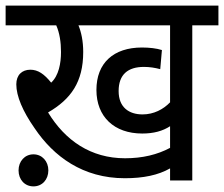

<svg xmlns="http://www.w3.org/2000/svg" viewBox="-20 -642 797 683"><path d="M664 -552H757V-622H0V-552H180C192 -525 197 -492 197 -457C197 -417 189 -373 162 -348C137 -379 115 -394 88 -394C58 -394 38 -375 38 -342C38 -300 61 -246 103 -186C171 -85 275 -8 424 -8C490 -8 543 -19 585 -43V0H664ZM487 -235C439 -235 402 -260 402 -318C402 -377 435 -404 492 -404C512 -404 531 -401 550 -396L556 -464C537 -470 512 -473 485 -473C384 -473 323 -418 323 -322C323 -227 386 -167 486 -167C527 -167 559 -176 585 -193V-116C540 -92 487 -79 425 -79C303 -79 212 -142 151 -242C232 -289 276 -350 276 -457C276 -496 269 -528 259 -552H585V-278C561 -253 527 -235 487 -235ZM46 -36C46 -3 68 21 99 21C130 21 152 -3 152 -36C152 -68 130 -93 99 -93C68 -93 46 -68 46 -36Z"/></svg>

Font: Noto Sans Devanagari SemiCondensed
Style: Regular
Weight: 400
Width: 4
Designer: Jelle Bosma - Monotype Design Team
Foundry: Monotype Imaging Inc.
Version: Version 2.004